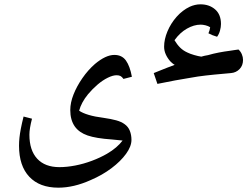

<svg xmlns="http://www.w3.org/2000/svg" viewBox="-20 -609 1165 888"><path d="M708 -221 691 -271Q703 -276 719.5 -282.5Q736 -289 753.5 -296Q771 -303 788 -309Q781 -313 776 -317.5Q771 -322 767 -326Q754 -341 746.5 -358Q739 -375 739 -393Q739 -427 754.5 -464Q770 -501 797 -531.5Q824 -562 858 -578Q869 -583 881.5 -586Q894 -589 907 -589Q948 -589 975 -565.5Q1002 -542 1002 -498Q1002 -484 997.5 -467.5Q993 -451 984 -439Q971 -443 962 -446.5Q953 -450 944 -455Q947 -462 949 -468.5Q951 -475 952 -483Q943 -489 930.5 -492Q918 -495 908 -495Q877 -495 844.5 -476.5Q812 -458 787 -423Q799 -403 813 -389Q827 -375 847 -366Q859 -360 878 -354.5Q897 -349 911 -347Q918 -349 926 -351Q934 -353 942 -354Q966 -361 992 -366Q1018 -371 1042 -374Q1055 -376 1065 -377.5Q1075 -379 1083 -380Q1093 -371 1098.5 -358Q1104 -345 1104 -332Q1104 -306 1088 -289.5Q1072 -273 1048 -271Q1013 -268 971.5 -264Q930 -260 895 -255Q872 -251 847.5 -247Q823 -243 789.5 -237Q756 -231 708 -221ZM250 259Q163 259 115.5 208.5Q68 158 68 65Q68 46 70 27.5Q72 9 76.5 -14.5Q81 -38 89 -70L128 -60Q116 -14 116 14Q116 86 152 125Q188 164 255 164Q289 164 328 156.5Q367 149 405.5 134.5Q444 120 475 102Q499 88 517 72.5Q535 57 547 41Q534 40 522 38.5Q510 37 497 36Q424 31 385 17.5Q346 4 326 -24Q305 -54 305 -100Q305 -134 320 -172Q335 -210 361 -247.5Q387 -285 419 -313Q469 -355 509 -355Q544 -355 562.5 -329Q581 -303 590 -254L551 -244Q544 -254 537 -257.5Q530 -261 519 -261Q502 -261 478.5 -249.5Q455 -238 431.5 -218Q408 -198 387 -173Q356 -135 346 -97Q362 -86 390.5 -77.5Q419 -69 459 -64Q494 -59 517.5 -52.5Q541 -46 556 -35Q573 -23 580.5 -4Q588 15 588 38Q588 68 563 102.5Q538 137 495.5 169Q453 201 399 224Q321 259 250 259Z"/></svg>

Font: Noto Naskh Arabic Medium
Style: Regular
Weight: 500
Designer: Monotype Design Team, David Williams, Mohamad Dakak and Nizar Qandah
Foundry: Monotype Imaging Inc.
Version: Version 2.016